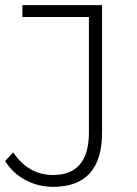

<svg xmlns="http://www.w3.org/2000/svg" viewBox="-21 -720 532 745"><path d="M185 5Q128 5 78.5 -21Q29 -47 -1 -95L30 -129Q89 -41 185 -41Q324 -41 324 -206V-654H66V-700H375V-206Q375 5 185 5Z"/></svg>

Font: Montserrat Light
Style: Regular
Weight: 300
Designer: Julieta Ulanovsky
Foundry: Julieta Ulanovsky
Version: Version 9.000; ttfautohint (v1.8.4.7-5d5b)